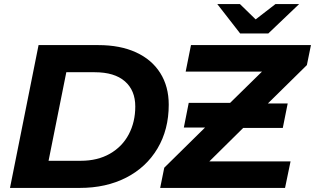

<svg xmlns="http://www.w3.org/2000/svg" viewBox="-20 -921 1544 941"><path d="M169 -700H462Q569 -700 646.5 -664.5Q724 -629 765.5 -563Q807 -497 807 -408Q807 -286 752 -193.5Q697 -101 598.5 -50.5Q500 0 371 0H29ZM376 -133Q458 -133 518.5 -167.5Q579 -202 611 -262.5Q643 -323 643 -399Q643 -478 592 -522.5Q541 -567 444 -567H305L218 -133ZM1484 -602 1293 -414H1390L1366 -294H1172L1006 -130H1404L1377 0H765L785 -99L985 -296H881L905 -417H1108L1264 -570H890L916 -700H1504ZM1446 -901 1295 -757H1157L1045 -901H1156L1233 -826L1330 -901Z"/></svg>

Font: Montserrat Alternates
Style: Bold Italic
Weight: 700
Italic angle: -11.3°
Designer: Julieta Ulanovsky
Foundry: Julieta Ulanovsky
Version: Version 7.200